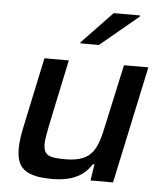

<svg xmlns="http://www.w3.org/2000/svg" viewBox="-53 -777 702 832"><g transform="rotate(5 298.5 -361.5)"><path d="M276 -593 275 -588H356L522 -726L523 -731H408ZM204 8C294 8 343 -21 375 -71H382L371 0H469L578 -510H472L415 -249C393 -145 376 -82 255 -82C185 -82 159 -89 159 -141C159 -160 165 -190 172 -226L232 -510H126L62 -209C54 -172 49 -137 49 -112C49 -30 83 8 204 8Z"/></g></svg>

Font: Saira UNSAM Medium Italic
Style: Regular
Weight: 500
Italic angle: -12°
Designer: Hector Gatti with collaboration of the Omnibus-Type team
Foundry: Omnibus-Type
Version: Version 0.072;PS 000.072;hotconv 1.0.88;makeotf.lib2.5.64775